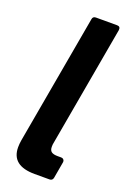

<svg xmlns="http://www.w3.org/2000/svg" viewBox="-147 -817 596 872"><g transform="rotate(20 151.0 -381.5)"><path d="M229 -14Q226 0 212 0H140Q28 0 28 -89Q28 -105 31 -123L142 -749Q144 -763 159 -763H261Q278 -763 276 -745L173 -163Q171 -156 171 -143Q171 -126 180.5 -119Q190 -112 210 -112H228Q235 -112 239.5 -107Q244 -102 243 -94Z"/></g></svg>

Font: Open Sauce Two
Style: Bold Italic
Weight: 700
Italic angle: -10°
Designer: Alfredo Marco Pradil
Foundry: Creative Sauce Fz LLC
Version: Version 1.477